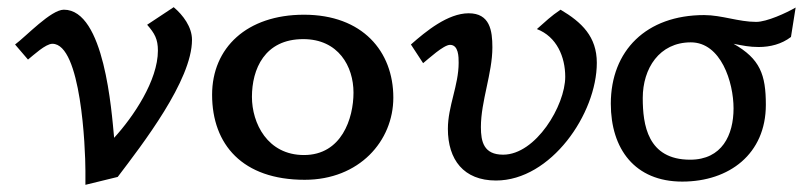

<svg xmlns="http://www.w3.org/2000/svg" viewBox="-20 -491 2261 535"><path d="M22 -367 58 -325C73 -337 107 -369 126 -369C206 -369 218 -78 218 -15V24L308 2C377 -89 515 -267 515 -380C515 -416 490 -449 464 -471L390 -422C411 -398 420 -382 420 -350C420 -267 352 -166 298 -107C291 -181 271 -464 158 -464C122 -464 53 -390 22 -367Z M571 -227C571 -88 656 10 829 10C981 10 1076 -98 1076 -219C1076 -348 990 -450 827 -450C668 -450 571 -358 571 -227ZM682 -221C682 -298 717 -382 825 -382C923 -382 965 -306 965 -233C965 -161 932 -59 827 -59C725 -59 682 -148 682 -221Z M1125 -367 1159 -315C1174 -327 1216 -366 1234 -366C1258 -366 1258 -332 1258 -316C1258 -253 1228 -195 1228 -132C1228 -46 1272 12 1362 12C1515 12 1643 -174 1643 -316C1643 -389 1601 -429 1542 -464C1515 -446 1500 -431 1476 -410C1531 -389 1555 -333 1555 -277C1555 -197 1473 -60 1382 -60C1328 -60 1320 -96 1320 -137C1320 -209 1352 -287 1352 -359C1352 -406 1345 -454 1286 -454C1228 -454 1167 -404 1125 -367Z M1682 -202C1682 -76 1749 15 1881 15C2012 15 2114 -62 2114 -199C2114 -283 2098 -327 2024 -369C2050 -364 2068 -360 2094 -360C2126 -360 2158 -368 2184 -388L2197 -470C2171 -455 2117 -430 2087 -430C2038 -430 1991 -449 1942 -449C1781 -449 1682 -350 1682 -202ZM1771 -218C1771 -300 1817 -373 1905 -373C1989 -373 2024 -262 2024 -189C2024 -115 1992 -46 1903 -46C1784 -46 1771 -144 1771 -218Z"/></svg>

Font: KpMath
Style: SansBold
Weight: 700
Version: Version 0.66